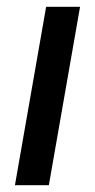

<svg xmlns="http://www.w3.org/2000/svg" viewBox="-20 -546 281 566"><path d="M24 0 116 -526H216L124 0Z"/></svg>

Font: DM Sans 9pt Medium
Style: Italic
Weight: 500
Italic angle: -10°
Version: Version 4.004;gftools[0.9.30]